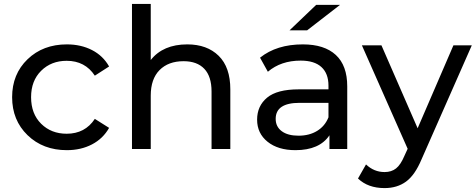

<svg xmlns="http://www.w3.org/2000/svg" viewBox="-20 -762 2433 982"><path d="M322 6Q200 6 121 -70.5Q42 -147 42 -265Q42 -383 121 -459Q200 -535 322 -535Q394 -535 450.5 -506Q507 -477 538 -422L465 -375Q415 -451 321 -451Q242 -451 190.5 -400Q139 -349 139 -265Q139 -180 190.5 -129Q242 -78 321 -78Q415 -78 465 -154L538 -108Q507 -53 450.5 -23.5Q394 6 322 6Z M938 -535Q1039 -535 1098.5 -476.5Q1158 -418 1158 -305V0H1062V-294Q1062 -371 1025 -410Q988 -449 919 -449Q841 -449 796 -403.5Q751 -358 751 -273V0H655V-742H751V-455Q814 -535 938 -535Z M1719 -737 1551 -607H1461L1597 -737ZM1529 -535Q1639 -535 1697.5 -481Q1756 -427 1756 -320V0H1665V-70Q1614 6 1491 6Q1402 6 1348.5 -37Q1295 -80 1295 -150Q1295 -220 1346 -262.5Q1397 -305 1508 -305H1660V-324Q1660 -386 1624 -419Q1588 -452 1518 -452Q1417 -452 1350 -395L1310 -467Q1395 -535 1529 -535ZM1660 -162V-236H1512Q1390 -236 1390 -154Q1390 -114 1421 -91Q1452 -68 1507 -68Q1562 -68 1602 -92.5Q1642 -117 1660 -162Z M2299 -530H2393L2136 53Q2102 134 2056.5 167Q2011 200 1947 200Q1862 200 1811 151L1852 79Q1893 118 1947 118Q1982 118 2005.5 99.5Q2029 81 2048 36L2065 -1L1831 -530H1931L2116 -106Z"/></svg>

Font: Montserrat
Style: Regular
Weight: 500
Designer: Julieta Ulanovsky
Foundry: Julieta Ulanovsky
Version: Version 7.200;PS 007.200;hotconv 1.0.88;makeotf.lib2.5.64775